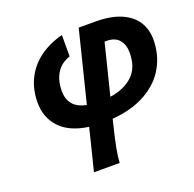

<svg xmlns="http://www.w3.org/2000/svg" viewBox="-128 -625 1004 993"><g transform="rotate(-20 374.0 -128.0)"><path d="M211.4 -213.9Q211.4 -169.9 234.6 -141.6Q257.8 -113.3 308.6 -102.5L405.8 -493.2H497.1Q582 -493.2 638.2 -468.8Q694.3 -444.3 721.2 -401.9Q748 -359.4 748 -304.2Q748 -221.7 710.2 -153.8Q672.4 -85.9 596.2 -42.5Q520 1 409.7 9.8Q384.3 112.8 375.7 158.9Q367.2 205.1 365.7 236.8H224.1L258.3 100.1L281.2 7.3Q177.2 -7.3 125.2 -62.7Q73.2 -118.2 73.2 -201.2Q73.2 -272.9 101.8 -330.8Q130.4 -388.7 183.6 -428.2Q236.8 -467.8 311 -486.8V-369.6Q260.3 -352.5 235.8 -312.3Q211.4 -272 211.4 -213.9ZM609.4 -281.7Q609.4 -326.2 586.4 -352.8Q563.5 -379.4 519 -379.4H506.8L437.5 -101.1Q515.6 -112.3 562.5 -155.8Q609.4 -199.2 609.4 -281.7Z"/></g></svg>

Font: Lesson One
Style: Bold Italic
Weight: 700
Italic angle: -14°
Designer: But Ko, Victor Gaultney, Annie Olsen, Julie Remington, Don Collingsworth, Eric Hays, Becca Hirsbrunner
Version: Version 1.100